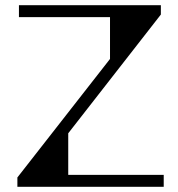

<svg xmlns="http://www.w3.org/2000/svg" viewBox="-20 -720 686 740"><path d="M600 -664C600 -664 600 -700 600 -700C600 -700 53 -700 53 -700C53 -700 53 -654 53 -654C53 -654 530 -654 530 -654C530 -654 47 -36 47 -36C47 -36 47 0 47 0C47 0 611 0 611 0C611 0 611 -46 611 -46C611 -46 118 -46 118 -46C118 -46 600 -664 600 -664ZM243 -227C243 -227 78 -22 78 -22C78 -22 243 -18 243 -18C243 -18 243 -227 243 -227ZM574 -669C574 -669 404 -681 404 -681C404 -681 404 -455 404 -455C404 -455 574 -669 574 -669Z"/></svg>

Font: TamingNoise
Style: Regular
Weight: 500
Designer: Julieta Ulanovsky
Foundry: Julieta Ulanovsky
Version: ""